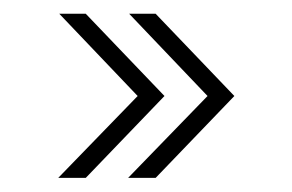

<svg xmlns="http://www.w3.org/2000/svg" viewBox="-20 -404 414 272"><path d="M161.5 -152 274 -268 163 -384.5H200.5L312 -268L200.5 -152ZM62.5 -152 175 -268 64 -384.5H101.5L213 -268L101.5 -152Z"/></svg>

Font: Imbue Thin
Style: Regular
Weight: 400
Version: Version 1.102